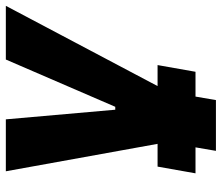

<svg xmlns="http://www.w3.org/2000/svg" viewBox="-71 -489 760 658"><g transform="rotate(-90 309.0 -160.0)"><path d="M145 0H67L44 130H133L121 200H295L307 130H392L415 0H343L618 -520H434L272 -145H262L229 -520H51Z"/></g></svg>

Font: Fixel Display 20240404 ExBold
Style: Italic
Weight: 800
Italic angle: -10°
Designer: AlfaBravo + MacPaw
Foundry: Kyrylo Tkachov, Marchela Mozhyna, Serhii Makarenko, Maria Weinstein, Zakhar Kryvoshyya
Version: Version 1.211;Glyphs 3.2 (3225)